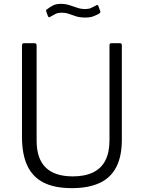

<svg xmlns="http://www.w3.org/2000/svg" viewBox="-20 -966 746 996"><path d="M612 -240Q612 -155 583 -99Q554 -43 496 -16.5Q438 10 353 10Q263 10 206 -19Q149 -48 121.5 -107Q94 -166 94 -256V-729Q94 -742 104 -742H158Q170 -742 170 -730V-236Q170 -143 217 -97Q264 -51 358 -51Q420 -51 462.5 -71.5Q505 -92 526.5 -133.5Q548 -175 548 -239V-731Q548 -742 558 -742H602Q612 -742 612 -731V-240ZM494 -895Q483 -889 466 -882Q449 -875 422 -875Q395 -875 375.5 -881Q356 -887 339 -893.5Q322 -900 300 -900Q278 -900 265.5 -892.5Q253 -885 241 -879Q237 -876 234 -876.5Q231 -877 228 -884L220 -906Q219 -910 219 -912.5Q219 -915 223 -917Q238 -929 254.5 -937.5Q271 -946 296 -946Q319 -946 339.5 -939.5Q360 -933 380 -926Q400 -919 422 -919Q440 -919 452 -924.5Q464 -930 477 -937Q482 -941 485.5 -940Q489 -939 491 -933L500 -908Q503 -902 494 -895Z"/></svg>

Font: Libre Franklin Thin Light
Style: Regular
Weight: 300
Version: Version 3.000